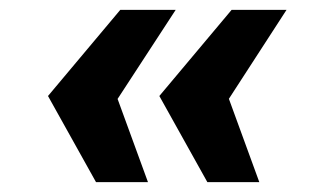

<svg xmlns="http://www.w3.org/2000/svg" viewBox="-20 -531 640 388"><path d="M399 -163 302 -337 448 -511H559L408 -278L416 -404L504 -163ZM174 -163 77 -337 223 -511H335L183 -278L191 -404L279 -163Z"/></svg>

Font: Chivo Mono
Style: Bold Italic
Weight: 700
Italic angle: -8.05°
Monospace: yes
Version: Version 1.008